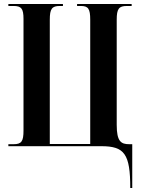

<svg xmlns="http://www.w3.org/2000/svg" viewBox="-20 -734 710 964"><path d="M634 210H644V-10H629C588 -10 566 -23 566 -107V-635C566 -690 577 -704 617 -704H641V-714H367V-704H386C423 -704 433 -690 433 -635V-11H230V-635C230 -690 241 -704 280 -704H296V-714H22V-704H48C87 -704 98 -691 98 -639V-79C98 -24 88 -10 48 -10H22V0H489C605 0 634 39 634 210Z"/></svg>

Font: Noto Serif Display ExtraCondensed
Style: Bold
Weight: 700
Width: 2
Designer: Monotype Design Team
Foundry: Monotype Imaging Inc.
Version: Version 2.009